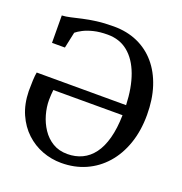

<svg xmlns="http://www.w3.org/2000/svg" viewBox="-135 -870 950 1000"><g transform="rotate(20 339.5 -370.0)"><path d="M311.5 11Q257 11 206.5 -8Q156 -27 115.8 -64.5Q75.5 -102 51.2 -157Q27 -212 25.5 -283.5Q25.5 -315 26.8 -342.8Q28 -370.5 31.5 -388L527 -387.5Q523.5 -483.5 497.5 -553.8Q471.5 -624 425 -662Q378.5 -700 312.5 -700Q268 -700 234.8 -691.8Q201.5 -683.5 179 -671.8Q156.5 -660 144 -649.5L125 -560.5H53.5L52.5 -712Q74 -713 100 -719Q126 -725 158.8 -732.5Q191.5 -740 233.2 -745.5Q275 -751 327.5 -751Q400.5 -751 459.5 -724.8Q518.5 -698.5 560.2 -649.5Q602 -600.5 624.5 -531.5Q647 -462.5 647 -377Q647 -288.5 622.2 -217Q597.5 -145.5 552.5 -94.5Q507.5 -43.5 446.2 -16.2Q385 11 311.5 11ZM325.5 -43.5Q370.5 -43.5 407 -60.8Q443.5 -78 470 -113.5Q496.5 -149 511.2 -203.5Q526 -258 527.5 -332H144Q142.5 -318.5 141.5 -304.8Q140.5 -291 140.5 -275.5Q140.5 -236.5 152 -195.8Q163.5 -155 186.5 -120.2Q209.5 -85.5 244.2 -64.5Q279 -43.5 325.5 -43.5Z"/></g></svg>

Font: Merriweather 28pt
Style: Regular
Weight: 400
Version: Version 2.100